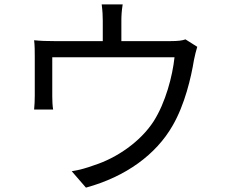

<svg xmlns="http://www.w3.org/2000/svg" viewBox="-20 -821 1040 878"><path d="M882 -607 828 -641C815 -636 796 -633 759 -633H535V-726C535 -747 536 -770 541 -801H445C449 -770 450 -747 450 -726V-633H229C194 -633 165 -634 136 -637C139 -615 139 -581 139 -560C139 -525 139 -416 139 -384C139 -365 138 -338 136 -320H223C220 -336 219 -362 219 -380C219 -410 219 -517 219 -559H778C769 -473 737 -352 683 -267C622 -172 512 -98 412 -66C380 -54 342 -43 308 -38L373 37C556 -13 694 -115 769 -246C825 -342 854 -467 867 -547C871 -566 877 -592 882 -607Z"/></svg>

Font: Noto Sans CJK HK
Style: Regular
Weight: 400
Designer: Ryoko NISHIZUKA 西塚涼子 (kana, bopomofo & ideographs); Paul D. Hunt (Latin, Greek & Cyrillic); Sandoll Communications 산돌커뮤니
Foundry: Adobe
Version: Version 2.004;hotconv 1.0.118;makeotfexe 2.5.65603